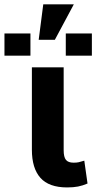

<svg xmlns="http://www.w3.org/2000/svg" viewBox="-76 -830 432 861"><path d="M170 -651.5H97.5L118 -810.5H255ZM60.5 -580.5H-56V-680H60.5ZM336 -580.5H219V-680H336ZM225 10.5Q143.5 10.5 105.2 -32.5Q67 -75.5 67 -158.5V-528H209.5V-156.5Q209.5 -125.5 219.8 -113Q230 -100.5 254 -100.5Q268 -100.5 276.8 -102.5Q285.5 -104.5 302 -109.5L316.5 -7Q294.5 2.5 273.8 6.5Q253 10.5 225 10.5Z"/></svg>

Font: Roberto Sans
Style: Bold
Weight: 700
Designer: Google (font) & Cristiano Sobral (main changes)
Version: Version 1.000;October 12, 2021;FontCreator 14.0.0.2814 64-bi